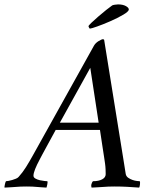

<svg xmlns="http://www.w3.org/2000/svg" viewBox="-77 -849 689 872"><path d="M350 -642 71 -141Q56 -114 41 -90Q26 -66 8 -46Q4 -41 -4.5 -37.5Q-13 -34 -21.5 -31.5Q-30 -29 -38 -27.5Q-46 -26 -50 -26Q-52 -23 -53 -19Q-54 -15 -55 -10.5Q-56 -6 -56.5 -2Q-57 2 -56 3Q-40 2 -28.5 1.5Q-17 1 -6 0Q5 -1 16.5 -1.5Q28 -2 44 -2Q59 -2 70 -1.5Q81 -1 90.5 0Q100 1 110 1.5Q120 2 134 3Q135 1 136 -3.5Q137 -8 138 -12.5Q139 -17 139 -21Q139 -25 138 -26Q135 -26 125 -27Q115 -28 104 -30.5Q93 -33 84 -38Q75 -43 75 -51Q75 -62 82.5 -81Q90 -100 104 -126Q107 -132 114 -145Q121 -158 130.5 -175.5Q140 -193 151.5 -214Q163 -235 176 -259Q177 -259 180 -259Q183 -259 184 -259Q190 -259 202.5 -259Q215 -259 229.5 -259Q244 -259 257 -259Q270 -259 277 -259H321Q324 -259 330.5 -259Q337 -259 344.5 -259Q352 -259 358.5 -259Q365 -259 368 -259Q369 -259 370.5 -259Q372 -259 373 -259Q375 -259 377 -259Q383 -219 388 -186Q392 -158 396 -134Q400 -110 400 -107Q402 -93 402.5 -79.5Q403 -66 403 -58Q403 -43 387 -34.5Q371 -26 345 -26Q343 -24 341 -20Q339 -16 338 -11.5Q337 -7 337.5 -3Q338 1 339 3Q356 2 368 1.5Q380 1 391.5 0Q403 -1 415.5 -1.5Q428 -2 444 -2Q475 -2 501 -0.5Q527 1 555 3Q557 1 558.5 -10Q560 -21 558 -26Q555 -26 545.5 -27Q536 -28 525.5 -31.5Q515 -35 505.5 -41.5Q496 -48 494 -59Q493 -62 490.5 -81Q488 -100 483 -128L396 -668Q395 -669 394 -670Q393 -671 391 -671Q385 -671 371 -662.5Q357 -654 350 -642ZM333 -541 371 -292Q369 -292 368 -292Q367 -292 365.5 -292Q364 -292 364 -292Q358 -292 345.5 -292Q333 -292 320 -292Q307 -292 294.5 -292Q282 -292 276 -292Q272 -292 261.5 -292Q251 -292 239 -292Q227 -292 216.5 -292Q206 -292 203 -292Q202 -292 201 -292Q200 -292 198 -292Q197 -292 195 -292ZM331 -719Q337 -719 365 -729Q393 -739 425 -753Q457 -767 482.5 -782Q508 -797 508 -806Q508 -814 494.5 -821.5Q481 -829 459 -829Q454 -829 444 -827.5Q434 -826 432 -824Q423 -818 405 -803.5Q387 -789 369 -773.5Q351 -758 338 -745.5Q325 -733 325 -730Q325 -728 327.5 -723.5Q330 -719 331 -719Z"/></svg>

Font: Vermiglione
Style: Italic
Weight: 400
Italic angle: -11°
Version: Version 1.105